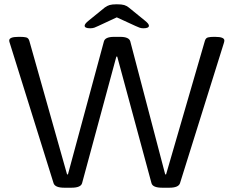

<svg xmlns="http://www.w3.org/2000/svg" viewBox="-20 -874 1090 896"><path d="M280 2Q237 2 230 -19L26 -672Q23 -680 23 -685Q23 -702 66 -702H75Q91 -702 102 -699.5Q113 -697 117 -683L293 -60H297L465 -681Q471 -702 512 -702H541Q582 -702 588 -681L751 -60H755L936 -683Q940 -697 951 -699.5Q962 -702 977 -702H984Q1027 -702 1027 -685Q1027 -680 1024 -671L820 -19Q813 2 770 2H737Q693 2 687 -19L527 -610H523L363 -19Q357 2 313 2ZM401 -742Q375 -742 375 -754Q375 -763 394 -778L469 -839Q480 -847 491.5 -850.5Q503 -854 525 -854Q548 -854 559.5 -850.5Q571 -847 581 -839L656 -778Q675 -763 675 -754Q675 -742 649 -742Q639 -742 631 -745Q623 -748 612 -753L525 -793L439 -753Q429 -748 420.5 -745Q412 -742 401 -742Z"/></svg>

Font: Asap Expanded
Style: Regular
Weight: 400
Width: 7
Designer: Pablo Cosgaya
Foundry: Omnibus-Type
Version: Version 3.001; ttfautohint (v1.8.4.7-5d5b)